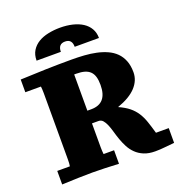

<svg xmlns="http://www.w3.org/2000/svg" viewBox="-156 -1018 1083 1158"><g transform="rotate(-20 385.5 -439.5)"><path d="M356.9 -798.8Q312.5 -798.8 312.5 -749H156.7Q156.7 -786.6 173.1 -813Q189.5 -839.4 217 -856Q244.6 -872.6 281 -880.1Q317.4 -887.7 356.9 -887.7Q399.9 -887.7 436.5 -878.9Q473.1 -870.1 500 -852.8Q526.9 -835.4 542 -809.3Q557.1 -783.2 557.1 -749H401.4Q401.4 -798.8 356.9 -798.8ZM241.7 0Q200.2 0 151.9 1.5Q103.5 2.9 46.4 5.4V-81.5H127.4Q130.4 -94.7 130.4 -126.5V-550.3Q130.4 -564.9 129.6 -575.7Q128.9 -586.4 127.9 -593.3H27.8V-674.8Q110.8 -678.7 192.1 -680.9Q273.4 -683.1 356.9 -683.1Q397.9 -683.1 438.2 -680.4Q478.5 -677.7 514.6 -669.9Q550.8 -662.1 581.5 -648.2Q612.3 -634.3 634.5 -612.3Q656.7 -590.3 669.4 -558.6Q682.1 -526.9 682.1 -483.9Q682.1 -430.7 642.3 -388.2Q602.5 -345.7 522.9 -317.9Q563.5 -299.8 589.4 -278.8Q615.2 -257.8 632.3 -231.2Q649.4 -204.6 660.9 -170.9Q672.4 -137.2 684.6 -94.2H766.6V0.5Q736.3 2.9 705.8 6.3Q675.3 9.8 643.1 9.8Q601.1 9.8 571.3 -2.7Q541.5 -15.1 520.8 -35.4Q500 -55.7 486.3 -81.5Q472.7 -107.4 463.1 -134.5Q453.6 -161.6 446.3 -187.7Q439 -213.9 430.4 -234.1Q421.9 -254.4 410.9 -266.8Q399.9 -279.3 382.8 -279.3H341.3V-126.5Q341.3 -112.8 342 -101.8Q342.8 -90.8 343.8 -81.5H411.1V5.4Q363.8 2.9 321.8 1.5Q279.8 0 241.7 0ZM366.2 -360.8Q469.2 -360.8 469.2 -480Q469.2 -510.7 462.9 -532.2Q456.5 -553.7 442.9 -567.1Q429.2 -580.6 407.7 -586.9Q386.2 -593.3 355.5 -593.3H341.3V-360.8Z"/></g></svg>

Font: Tienne Black
Style: Regular
Weight: 900
Designer: vernon adams
Foundry: vernon adams
Version: Version 001.001